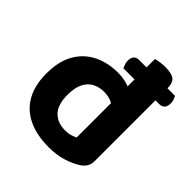

<svg xmlns="http://www.w3.org/2000/svg" viewBox="-190 -815 962 962"><g transform="rotate(45 291.0 -334.0)"><path d="M543.6 -529.3H290Q286.3 -536.6 282.3 -547.9Q278.2 -559.2 278.2 -571.4Q278.2 -614.4 316.6 -614.4H570.4Q574 -608.1 578.1 -597.2Q582.2 -586.2 582.2 -573.4Q582.2 -529.3 543.6 -529.3ZM369.5 -118.5V-419.6L517.1 -419.8V-99.6Q517.1 -76 507.1 -59.6Q497.1 -43.1 475.3 -29.8Q448.4 -12.3 404.6 1.5Q360.8 15.3 304.4 15.3Q221 15.3 160.7 -12.8Q100.4 -40.8 67.8 -97.3Q35.3 -153.9 35.3 -238.1Q35.3 -325.9 68.5 -382.5Q101.6 -439.2 158.6 -467Q215.5 -494.8 285.1 -494.8Q321.1 -494.8 349.2 -486.8Q377.4 -478.8 395.1 -468.2V-345.5Q380.7 -357.7 357.8 -367.8Q334.9 -377.8 305.3 -377.8Q269.6 -377.8 242.6 -363Q215.6 -348.2 200.6 -317.3Q185.7 -286.4 185.7 -237.6Q185.7 -167.9 217.2 -135.2Q248.6 -102.4 303.4 -102.4Q325.5 -102.4 342.3 -107.6Q359.1 -112.8 369.5 -118.5ZM517.1 -390.7 368.7 -390.4V-674.1Q378.3 -676.8 396.4 -679.7Q414.5 -682.6 435.4 -682.6Q478.6 -682.6 497.9 -668Q517.1 -653.4 517.1 -613.2Z"/></g></svg>

Font: Baloo Bhaijaan 2
Style: Regular
Weight: 400
Designer: Sanskriti Dholi, Noopur Datye and Ek Type
Foundry: Ek Type
Version: Version 1.701